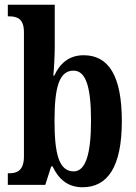

<svg xmlns="http://www.w3.org/2000/svg" viewBox="-20 -780 573 810"><path d="M328 10C434 10 494 -76 494 -269C494 -462 437 -547 333 -547C270 -547 232 -511 209 -461H205C208 -491 211 -549 211 -585V-760H13V-711H18C53 -711 81 -701 81 -644V-120C81 -58 49 -49 19 -49H13V0H171L196 -78H202C226 -26 265 10 328 10ZM291 -57C228 -57 210 -133 210 -270C210 -410 229 -482 290 -482C342 -482 364 -414 364 -271C364 -133 342 -57 291 -57Z"/></svg>

Font: Noto Serif Tamil ExtraCondensed
Style: Bold Italic
Weight: 700
Width: 2
Italic angle: -12°
Designer: Indian Type Foundry, Tom Grace, and the Monotype Design Team
Foundry: Monotype Imaging Inc.
Version: Version 2.003